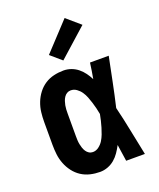

<svg xmlns="http://www.w3.org/2000/svg" viewBox="-144 -859 788 954"><g transform="rotate(-20 250.0 -381.5)"><path d="M219 8Q193 8 167.5 2Q142 -4 120.5 -18Q99 -32 83 -53Q67 -74 57.5 -98.5Q48 -123 45 -148.5Q42 -174 42 -200V-320Q42 -346 45 -371.5Q48 -397 57.5 -421.5Q67 -446 83 -467Q99 -488 120.5 -502Q142 -516 167.5 -522Q193 -528 219 -528Q240 -528 259.5 -521Q279 -514 295 -501Q311 -488 323 -471.5Q335 -455 344 -437Q348 -457 351 -478Q354 -499 357 -520H456Q443 -456 430 -391.5Q417 -327 402 -263Q418 -198 431 -132Q444 -66 458 0H359Q356 -22 352.5 -44Q349 -66 346 -88Q336 -69 324 -51.5Q312 -34 296 -20.5Q280 -7 260 0.5Q240 8 219 8ZM219 -97Q236 -97 250.5 -108Q265 -119 274 -133.5Q283 -148 289 -164Q295 -180 300 -196.5Q305 -213 309 -230Q313 -247 316 -263Q313 -280 309 -296Q305 -312 300 -328Q295 -344 289 -359.5Q283 -375 273.5 -389Q264 -403 250 -413Q236 -423 219 -423Q208 -423 199 -417.5Q190 -412 184 -403Q178 -394 174.5 -383.5Q171 -373 169 -362.5Q167 -352 166.5 -341.5Q166 -331 166 -320V-200Q166 -189 166.5 -178.5Q167 -168 169 -157.5Q171 -147 174.5 -136.5Q178 -126 184 -117Q190 -108 199 -102.5Q208 -97 219 -97ZM236 -575 178 -625 314 -771 386 -709Z"/></g></svg>

Font: Iosevka SS04 Extrabold
Style: Regular
Weight: 800
Monospace: yes
Designer: Belleve Invis
Foundry: Belleve Invis
Version: Version 19.0.0; ttfautohint (v1.8.4)